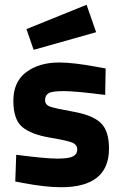

<svg xmlns="http://www.w3.org/2000/svg" viewBox="-20 -773 512 805"><path d="M421 -375Q297 -391 247.5 -391Q198 -391 183.5 -382Q169 -373 169 -353.5Q169 -334 188.5 -326.5Q208 -319 288.5 -304.5Q369 -290 403 -257Q437 -224 437 -150Q437 12 236 12Q170 12 76 -6L44 -12L48 -124Q172 -108 220.5 -108Q269 -108 286.5 -117.5Q304 -127 304 -146Q304 -165 285.5 -174Q267 -183 189.5 -196Q112 -209 74 -240Q36 -271 36 -350.5Q36 -430 90 -470.5Q144 -511 229 -511Q288 -511 390 -492L423 -486ZM91 -651 343 -753 383 -638 121 -564Z"/></svg>

Font: Titillium Web[RUS by Daymarius]
Style: Bold
Weight: 700
Designer: Cyrillization by Daymarius
Foundry: Cyrillization by Daymarius
Version: Version 1.002 September 11, 2018